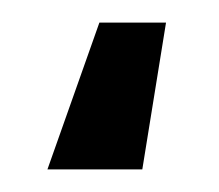

<svg xmlns="http://www.w3.org/2000/svg" viewBox="-20 -31 194 170"><path d="M68 -11H127L106 119H22Z"/></svg>

Font: Piscolabis
Style: Regular
Weight: 400
Designer: Ariel Martín Pérez
Foundry: Tunera Type Foundry
Version: Version 1.000